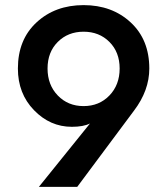

<svg xmlns="http://www.w3.org/2000/svg" viewBox="-20 -732 653 751"><path d="M408 -358.5Q448 -400 448 -464Q448 -528 408 -568Q368 -608 307 -608Q246 -608 206 -568Q166 -528 166 -464Q166 -400 206 -358.5Q246 -317 307 -317Q368 -317 408 -358.5ZM282 -1H132L332 -249Q306 -236 261 -236Q176 -236 113 -301Q50 -366 50 -464Q50 -577 123 -644.5Q196 -712 307 -712Q418 -712 491 -644.5Q564 -577 564 -464Q564 -378 504 -299Z"/></svg>

Font: Renner* Medium
Style: Medium
Weight: 500
Version: Version 003.000 ; ttfautohint (v0.97) -l 8 -r 50 -G 200 -x 1